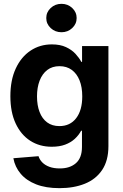

<svg xmlns="http://www.w3.org/2000/svg" viewBox="-20 -770 644 1003"><path d="M291 212.9Q219.2 212.9 168.5 192.9Q117.7 172.9 87.9 137.5Q58.1 102.1 49.8 56.6L181.2 45.9Q187 64.5 201.4 78.9Q215.8 93.3 238.5 101.6Q261.2 109.9 292.5 109.9Q345.2 109.9 376.7 82.3Q408.2 54.7 408.2 -2.4V-86.9H403.8Q391.1 -63.5 370.4 -44.4Q349.6 -25.4 320.1 -14.4Q290.5 -3.4 250.5 -3.4Q186.5 -3.4 137.9 -34.7Q89.4 -65.9 61.8 -125Q34.2 -184.1 34.2 -267.6Q34.2 -351.6 62.3 -412.1Q90.3 -472.7 139.4 -505.4Q188.5 -538.1 251 -538.1Q294.4 -538.1 324.7 -523.9Q355 -509.8 374.3 -488.8Q393.6 -467.8 404.8 -446.8H408.7V-529.3H546.4V-6.8Q546.4 68.8 513.7 117.7Q481 166.5 423.3 189.7Q365.7 212.9 291 212.9ZM290.5 -111.3Q346.2 -111.3 377.9 -152.6Q409.7 -193.8 409.7 -266.6Q409.7 -314.9 395.5 -350.3Q381.3 -385.7 354.7 -405Q328.1 -424.3 291 -424.3Q252.9 -424.3 226.8 -404.3Q200.7 -384.3 187 -348.6Q173.3 -313 173.3 -266.6Q173.3 -219.7 186.8 -184.8Q200.2 -149.9 226.3 -130.6Q252.4 -111.3 290.5 -111.3ZM301.3 -601.6Q268.1 -601.6 244.9 -623.3Q221.7 -645 221.7 -675.8Q221.7 -706.5 244.9 -728.3Q268.1 -750 301.3 -750Q334 -750 357.2 -728.3Q380.4 -706.5 380.4 -675.8Q380.4 -645 357.2 -623.3Q334 -601.6 301.3 -601.6Z"/></svg>

Font: Inter Cardless Tabular Bold
Style: Bold
Weight: 700
Designer: Rasmus Andersson
Foundry: rsms
Version: Version 4.000;git-4fc901f